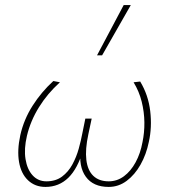

<svg xmlns="http://www.w3.org/2000/svg" viewBox="-20 -731 673 756"><path d="M159 5Q118 5 90.5 -21Q63 -47 55 -93Q47 -139 60 -199Q74 -261 108.5 -315Q143 -369 190 -412L216 -407Q167 -363 133.5 -309Q100 -255 86 -196Q74 -145 80.5 -104.5Q87 -64 108.5 -40.5Q130 -17 163 -17Q199 -17 224 -35.5Q249 -54 265 -83.5Q281 -113 290 -145.5Q299 -178 304 -205L316 -264H341L328 -203Q315 -143 320 -101.5Q325 -60 347.5 -38.5Q370 -17 408 -17Q441 -17 468 -37Q495 -57 514 -92Q533 -127 541 -171Q549 -209 548.5 -249.5Q548 -290 538 -330.5Q528 -371 506 -407L532 -410Q564 -357 571.5 -293.5Q579 -230 566 -172Q556 -123 533.5 -83Q511 -43 479 -19Q447 5 408 5Q347 5 318 -35Q289 -75 298 -143L308 -142Q286 -67 249 -31Q212 5 159 5ZM362 -513 467 -711H495L382 -513Z"/></svg>

Font: Ysabeau Office Thin
Style: Italic
Weight: 250
Italic angle: -12°
Designer: Christian Thalmann (Catharsis Fonts)
Version: Version 2.001;gftools[0.9.30]; featfreeze: tnum,lnum,ss02